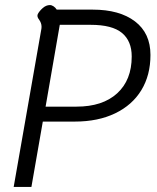

<svg xmlns="http://www.w3.org/2000/svg" viewBox="-20 -738 618 758"><path d="M143 -622Q144 -626 144 -633Q144 -647 134 -661Q125 -672 129 -682Q135 -694 148.5 -706Q162 -718 177 -718Q184 -718 191.5 -713Q199 -708 204 -700H346Q452 -700 513 -653.5Q574 -607 574 -521Q574 -441 538 -382Q502 -323 434.5 -290.5Q367 -258 275 -258H149L104 0H34ZM282 -317Q385 -317 442.5 -369.5Q500 -422 500 -515Q500 -576 461.5 -608Q423 -640 338 -640H216L160 -317Z"/></svg>

Font: Niramit Light
Style: Italic
Weight: 300
Italic angle: -10°
Designer: Katatrad Aksorn Co.,Ltd.
Foundry: Cadson Demak Co.,Ltd.
Version: Version 1.000; ttfautohint (v1.6)